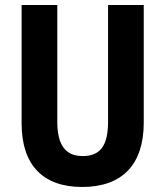

<svg xmlns="http://www.w3.org/2000/svg" viewBox="-20 -734 658 764"><path d="M552 -246V-714H410V-250C410 -154 379 -113 309 -113C243 -113 208 -154 208 -249V-714H66V-243C66 -77 151 10 307 10C468 10 552 -81 552 -246Z"/></svg>

Font: Noto Sans Thai Looped Condensed
Style: Bold
Weight: 700
Width: 3
Designer: Sasikarn Vongin, Ben Mitchell
Foundry: The Fontpad Ltd
Version: Version 1.001